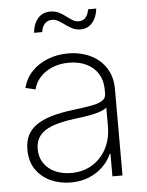

<svg xmlns="http://www.w3.org/2000/svg" viewBox="-53 -772 631 826"><g transform="rotate(-5 262.5 -359.0)"><path d="M219.7 10.7Q172.9 10.7 133.1 -7.3Q93.3 -25.4 69.3 -60.5Q45.4 -95.7 45.4 -146.5Q45.4 -181.6 58.1 -207.3Q70.8 -232.9 96.4 -251Q122.1 -269 161.4 -280.8Q200.7 -292.5 254.9 -299.3Q298.3 -304.7 330.8 -310.1Q363.3 -315.4 381.3 -325.9Q399.4 -336.4 399.4 -357.4V-376Q399.4 -414.1 381.8 -442.6Q364.3 -471.2 332 -487.3Q299.8 -503.4 256.3 -503.4Q216.3 -503.4 184.3 -490.2Q152.3 -477.1 131.3 -454.1Q110.4 -431.2 103 -401.4L60.1 -411.6Q70.8 -453.1 99.4 -482.7Q127.9 -512.2 168.5 -527.8Q209 -543.5 255.9 -543.5Q293.9 -543.5 327.9 -532.5Q361.8 -521.5 387.7 -500Q413.6 -478.5 428.5 -447Q443.4 -415.5 443.4 -374V0H399.9V-97.2H397Q383.3 -66.9 358.4 -42.5Q333.5 -18.1 298.6 -3.7Q263.7 10.7 219.7 10.7ZM224.6 -29.8Q275.9 -29.8 315.2 -53.5Q354.5 -77.1 377 -119.4Q399.4 -161.6 399.4 -216.8V-296.9Q391.1 -289.6 376.5 -283.9Q361.8 -278.3 342.8 -273.9Q323.7 -269.5 301.8 -266.4Q279.8 -263.2 257.3 -260.3Q198.7 -252.9 161.6 -238.8Q124.5 -224.6 107.2 -201.7Q89.8 -178.7 89.8 -145Q89.8 -109.4 107.4 -83.5Q125 -57.6 155.8 -43.7Q186.5 -29.8 224.6 -29.8ZM318.8 -641.6Q299.3 -641.6 283.4 -649.7Q267.6 -657.7 254.2 -667.7Q240.7 -677.7 227.5 -685.5Q214.4 -693.4 199.7 -693.4Q179.7 -693.4 167.5 -679.7Q155.3 -666 153.3 -644.5H118.2Q120.6 -681.2 140.6 -705.3Q160.6 -729.5 194.3 -729.5Q216.3 -729.5 232.2 -721.4Q248 -713.4 261.2 -703.1Q274.4 -692.9 286.9 -685.1Q299.3 -677.2 313.5 -677.2Q331.5 -677.2 342.5 -688.5Q353.5 -699.7 358.4 -725.1H393.6Q389.2 -687 369.4 -664.3Q349.6 -641.6 318.8 -641.6Z"/></g></svg>

Font: Inter 20pt ExtraLight
Style: Regular
Weight: 250
Version: Version 4.001;git-66647c0bb